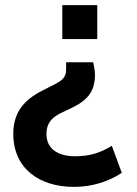

<svg xmlns="http://www.w3.org/2000/svg" viewBox="-20 -527 536 752"><path d="M345 -283H239V-254C239 -220 218 -209 187 -193L153 -176C94 -146 32 -104 32 -3C32 133 134 205 270 205C341 205 405 184 457 150L418 44C373 71 335 85 273 85C216 85 162 62 162 -2C162 -51 190 -70 220 -85L264 -106C326 -136 352 -173 352 -234C352 -242 350 -261 345 -283ZM361 -507H224V-374H361Z"/></svg>

Font: Finlandica SemiBold
Style: Regular
Weight: 600
Designer: Niklas Ekholm, Juho Hiilivirta, Jaakko Suomalainen
Foundry: Helsinki Type Studio
Version: Version 2.000;Glyphs 3.2 (3202)